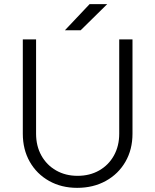

<svg xmlns="http://www.w3.org/2000/svg" viewBox="-20 -890 749 926"><path d="M352 16Q276 16 216.5 -17.5Q157 -51 123.5 -110Q90 -169 90 -245V-700H154V-245Q154 -186 179.5 -140Q205 -94 250.5 -68Q296 -42 354 -42Q413 -42 458.5 -68Q504 -94 529.5 -140Q555 -186 555 -245V-700H619V-245Q619 -169 585 -110Q551 -51 490.5 -17.5Q430 16 352 16ZM293 -744 412 -870H497L369 -744Z"/></svg>

Font: Figtree Light Light
Style: Regular
Weight: 300
Version: Version 2.001;gftools[0.9.30]